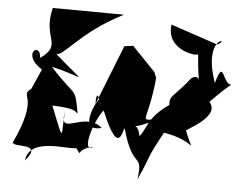

<svg xmlns="http://www.w3.org/2000/svg" viewBox="-50 -648 1017 808"><g transform="rotate(5 458.5 -244.5)"><path d="M81 -242C28 -202 123 -224 23 -10C23 14 156 -24 80 61C93 -39 249 0 291 -9C323 33 282 -5 363 -21C309 13 353 -132 392 -177C477 32 480 -125 487 -108C537 71 574 -23 559 99C614 -22 583 22 653 -106C794 -84 787 -11 745 -122C723 -119 894 -193 829 -255C747 -140 804 -238 917 -332C879 -331 879 -445 848 -333C779 -529 904 -526 844 -495L645 -562C628 -449 778 -434 767 -450C781 -274 792 -378 747 -344C683 -261 661 -267 665 -224C576 -164 580 -113 551 -83C539 -163 480 -84 624 -162C534 -147 582 -136 600 -333L590 -357L492 -459L455 -454L355 -201C354 -297 386 -166 373 -208C398 -291 264 -70 390 -103C312 -172 206 -43 231 -160C219 -64 244 -4 175 -179C271 -175 270 -165 284 -154C262 -272 273 -215 159 -341C295 -313 324 -263 171 -398C197 -381 262 -496 442 -586L141 -588C108 -457 199 -439 106 -374C105 -444 23 -386 118 -326Z"/></g></svg>

Font: Asimov Silicon
Style: Regular
Weight: 400
Designer: Google
Version: Version 2.000980; 2014